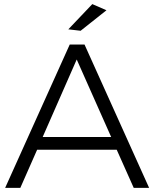

<svg xmlns="http://www.w3.org/2000/svg" viewBox="-20 -916 752 936"><path d="M430 -896 499 -866 373 -766 313 -773ZM632 0 549 -186H161L79 0H5L320 -699H392L707 0ZM188 -248H522L354 -626Z"/></svg>

Font: TypoPRO Montserrat
Style: Regular
Weight: 300
Designer: Julieta Ulanovsky
Foundry: Julieta Ulanovsky
Version: Version 6.001